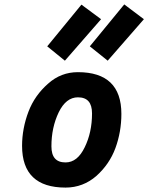

<svg xmlns="http://www.w3.org/2000/svg" viewBox="-20 -838 672 870"><path d="M333 -511C282 -511 237 -494 198 -459C158 -424 128 -382 109 -332C90 -282 80 -230 80 -177C80 -177 80 -177 80 -177C80 -51 146 12 277 12C277 12 277 12 277 12C330 12 377 -6 417 -41C456 -76 485 -118 503 -167C521 -216 530 -268 530 -322C530 -322 530 -322 530 -322C530 -448 464 -511 333 -511C333 -511 333 -511 333 -511ZM277 -102C234 -102 213 -126 213 -175C213 -175 213 -175 213 -175C213 -232 224 -283 246 -329C268 -374 297 -397 333 -397C333 -397 333 -397 333 -397C376 -397 397 -373 397 -324C397 -324 397 -324 397 -324C397 -267 386 -216 364 -171C342 -125 313 -102 277 -102C277 -102 277 -102 277 -102ZM632 -751C632 -751 543 -818 543 -818C543 -818 387 -628 387 -628C387 -628 468 -563 468 -563C468 -563 632 -751 632 -751ZM438 -751C438 -751 349 -817 349 -817C349 -817 194 -628 194 -628C194 -628 274 -563 274 -563C274 -563 438 -751 438 -751Z"/></svg>

Font: My Font
Style: Bold Italic
Weight: 500
Version: Version 0.001